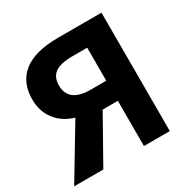

<svg xmlns="http://www.w3.org/2000/svg" viewBox="-152 -792 904 925"><g transform="rotate(-30 300.0 -329.5)"><path d="M0.5 0 170.9 -283.7Q106.9 -302.7 70.8 -349.6Q34.7 -396.5 34.7 -463.4Q34.7 -558.1 98.6 -608.4Q162.6 -658.7 291.5 -658.7H532.7V0H388.7V-251.5H304.2L162.6 0ZM179.7 -457.5Q179.7 -363.3 302.7 -363.3H388.7V-546.9H306.6Q240.2 -546.9 210 -525.1Q179.7 -503.4 179.7 -457.5Z"/></g></svg>

Font: Liberation Mono
Style: Bold
Weight: 700
Monospace: yes
Designer: Steve Matteson
Foundry: Ascender Corporation
Version: Version 2.1.5